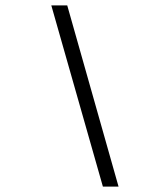

<svg xmlns="http://www.w3.org/2000/svg" viewBox="-20 -676 560 711"><path d="M419 15H361L170 -656H229Z"/></svg>

Font: New Athena Unicode
Style: Italic
Weight: 400
Designer: J. Rusten 1997; rev. by R. Hancock 2001, 2002, rev. by D. Mastronarde 2002-2019
Foundry: Society for Classical Studies (formerly American Philological Association)
Version: Version 5.008